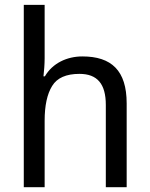

<svg xmlns="http://www.w3.org/2000/svg" viewBox="-20 -780 624 800"><path d="M79.1 -759.8V0H166V-276.9C166 -339.8 176.3 -388.2 197.3 -421.9C217.8 -455.6 255.9 -472.2 311 -472.2C385.7 -472.2 420.9 -430.2 420.9 -342.8V0H507.8V-349.1C507.8 -486.3 444.3 -544.9 323.2 -544.9C258.8 -544.9 198.7 -516.6 167 -461.9H161.1C163.6 -483.4 166 -511.7 166 -537.1V-759.8Z"/></svg>

Font: Avrile Sans
Style: Regular
Weight: 400
Designer: Monotype Design Team, Google (font), Stefan Peev (BGR Cyrillic), Cristiano Sobral (main changes)
Foundry: The Avrile Sans Project Authors
Version: Version 3.110